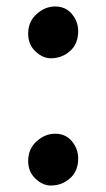

<svg xmlns="http://www.w3.org/2000/svg" viewBox="-20 -564 328 593"><path d="M137 -384Q112 -384 89.5 -405.2Q67 -426.5 67 -460Q67 -497 93 -520.5Q119 -544 150.5 -544Q182.5 -544 202 -520.8Q221.5 -497.5 221.5 -468Q221.5 -428.5 196.2 -406.2Q171 -384 137 -384ZM137 9Q112 9 89.5 -12.2Q67 -33.5 67 -67Q67 -104 93 -127.5Q119 -151 150.5 -151Q182.5 -151 202 -127.8Q221.5 -104.5 221.5 -74.5Q221.5 -35.5 196.2 -13.2Q171 9 137 9Z"/></svg>

Font: Merriweather 24pt SemiCondensed
Style: Bold
Weight: 700
Width: 4
Designer: Eben Sorkin
Foundry: Eben Sorkin
Version: Version 2.100